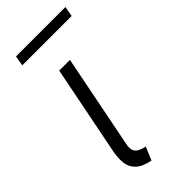

<svg xmlns="http://www.w3.org/2000/svg" viewBox="-223 -726 779 779"><g transform="rotate(-45 167.0 -336.0)"><path d="M141.1 7.8Q97.2 -1 77.1 -20.8Q57.1 -40.5 54.2 -68.6Q51.3 -96.7 58.1 -130.4L134.3 -515.1H195.8L116.2 -112.3Q111.3 -88.4 117.4 -76.2Q123.5 -64 136.2 -58.1Q148.9 -52.2 164.6 -48.8ZM43.5 -636.2 50.8 -679.7H334.5L326.7 -636.2Z"/></g></svg>

Font: Reddit Sans Light
Style: Italic
Weight: 300
Italic angle: -11.25°
Designer: Stephen Hutchings
Version: Version 1.013